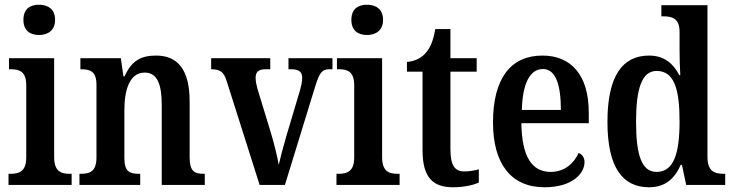

<svg xmlns="http://www.w3.org/2000/svg" viewBox="-20 -782 3101 812"><path d="M145 -634C182 -634 213 -653 213 -698C213 -744 182 -762 145 -762C107 -762 79 -744 79 -698C79 -653 107 -634 145 -634ZM16 0H283V-47H273C237 -47 209 -58 209 -118V-536H18V-489H29C63 -489 91 -478 91 -422V-116C91 -58 62 -47 26 -47H16Z M316 0H573V-47H568C530 -47 506 -55 506 -113V-315C506 -398 526 -475 592 -475C646 -475 664 -424 664 -338V0H846V-47H842C803 -47 782 -56 782 -118V-353C782 -488 731 -547 640 -547C576 -547 536 -525 507 -459H502L491 -536H320V-489H324C362 -489 388 -480 388 -423V-117C388 -56 360 -47 321 -47H316Z M939 -438 1078 0H1185L1312 -413C1331 -475 1342 -489 1371 -489H1386V-536H1200V-489H1215C1243 -489 1258 -477 1258 -455C1258 -435 1254 -418 1246 -391L1190 -203C1177 -159 1165 -112 1159 -85C1153 -118 1140 -173 1126 -219L1069 -406C1065 -421 1061 -437 1061 -454C1061 -476 1073 -489 1101 -489H1123V-536H873V-489C910 -489 927 -479 939 -438Z M1532 -634C1569 -634 1600 -653 1600 -698C1600 -744 1569 -762 1532 -762C1494 -762 1466 -744 1466 -698C1466 -653 1494 -634 1532 -634ZM1403 0H1670V-47H1660C1624 -47 1596 -58 1596 -118V-536H1405V-489H1416C1450 -489 1478 -478 1478 -422V-116C1478 -58 1449 -47 1413 -47H1403Z M1896 10C1947 10 1986 -1 2005 -10V-66C1986 -61 1966 -57 1943 -57C1902 -57 1885 -85 1885 -151V-479H1996V-536H1885V-659H1821C1812 -609 1800 -581 1782 -560C1765 -539 1738 -523 1701 -520V-479H1767V-146C1767 -30 1812 10 1896 10Z M2283 10C2401 10 2452 -49 2452 -96C2452 -117 2441 -130 2427 -135C2407 -91 2368 -55 2309 -55C2230 -55 2187 -118 2185 -261H2470V-306C2470 -464 2396 -547 2274 -547C2141 -547 2065 -452 2065 -264C2065 -90 2141 10 2283 10ZM2352 -317H2187C2190 -429 2221 -490 2276 -490C2331 -490 2352 -422 2352 -317Z M2725 10C2793 10 2833 -26 2859 -85H2864L2882 0H3047V-47H3040C3000 -47 2972 -59 2972 -119V-760H2777V-713H2784C2822 -713 2854 -705 2854 -647V-575C2854 -539 2855 -497 2857 -464H2853C2828 -512 2790 -547 2725 -547C2612 -547 2549 -460 2549 -267C2549 -75 2612 10 2725 10ZM2757 -55C2694 -55 2670 -125 2670 -267C2670 -406 2694 -482 2757 -482C2831 -482 2854 -406 2854 -268C2854 -132 2829 -55 2757 -55Z"/></svg>

Font: Noto Serif Tamil Condensed SemiBold
Style: Italic
Weight: 600
Width: 3
Italic angle: -12°
Designer: Indian Type Foundry, Tom Grace, and the Monotype Design Team
Foundry: Monotype Imaging Inc.
Version: Version 2.003